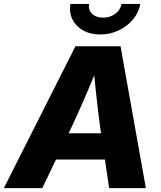

<svg xmlns="http://www.w3.org/2000/svg" viewBox="-52 -965 824 985"><path d="M-32.2 0 335 -727.5H566.4L696.3 0H507.8L460.9 -318.8Q450.2 -398.4 441.2 -483.6Q432.1 -568.8 423.8 -664.6H467.8Q428.2 -569.3 391.8 -484.1Q355.5 -398.9 317.9 -318.8L165 0ZM160.6 -146.5 183.1 -281.2H574.7L552.2 -146.5ZM462.4 -788.1Q411.1 -788.1 374 -809.1Q336.9 -830.1 319.6 -865.7Q302.2 -901.4 309.1 -944.8H404.8Q399.9 -914.6 420.2 -894.5Q440.4 -874.5 476.6 -874.5Q500.5 -874.5 520.8 -883.5Q541 -892.6 554.4 -908.4Q567.9 -924.3 571.3 -944.8H667.5Q660.2 -901.4 630.6 -865.7Q601.1 -830.1 557.1 -809.1Q513.2 -788.1 462.4 -788.1Z"/></svg>

Font: Inter 24pt ExtraBold
Style: Italic
Weight: 800
Italic angle: -9.3988°
Designer: Rasmus Andersson
Foundry: rsms
Version: Version 4.001;git-66647c0bb